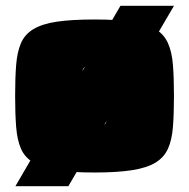

<svg xmlns="http://www.w3.org/2000/svg" viewBox="-20 -585 649 660"><path d="M33 55 394 -565H578L215 55ZM305 8Q226 8 175.5 0Q125 -8 95 -26Q65 -44 52 -74Q39 -104 35.5 -149Q32 -194 32 -255Q32 -317 35.5 -361.5Q39 -406 52 -436.5Q65 -467 95 -485Q125 -503 175.5 -510.5Q226 -518 305 -518Q383 -518 434 -510.5Q485 -503 514.5 -485Q544 -467 557.5 -436.5Q571 -406 574.5 -361.5Q578 -317 578 -255Q578 -194 574.5 -149Q571 -104 557.5 -74Q544 -44 514.5 -26Q485 -8 434 0Q383 8 305 8ZM304 -150Q322 -150 331.5 -152.5Q341 -155 345 -165Q349 -175 350 -196.5Q351 -218 351 -255Q351 -293 350 -314.5Q349 -336 345 -346Q341 -356 331.5 -358.5Q322 -361 304 -361Q288 -361 278.5 -358.5Q269 -356 265 -346Q261 -336 260 -314.5Q259 -293 259 -255Q259 -218 260 -196.5Q261 -175 265 -165Q269 -155 278.5 -152.5Q288 -150 304 -150Z"/></svg>

Font: Saira SemiExpanded Black
Style: Regular
Weight: 900
Width: 6
Designer: Hector Gatti with collaboration of the Omnibus-Type team
Foundry: Omnibus-Type
Version: Version 1.101